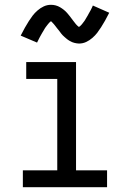

<svg xmlns="http://www.w3.org/2000/svg" viewBox="-20 -778 540 798"><path d="M75 0V-70H218V-450H89V-520H296V-70H425V0ZM308 -597Q303 -597 298 -598Q293 -599 288.5 -600Q284 -601 279.5 -603Q275 -605 270.5 -607.5Q266 -610 262.5 -612.5Q259 -615 255.5 -618Q252 -621 248 -624.5Q244 -628 240.5 -631.5Q237 -635 234 -639Q231 -643 228.5 -646.5Q226 -650 223 -653.5Q220 -657 216.5 -661.5Q213 -666 210 -670Q207 -674 204 -677.5Q201 -681 197.5 -684.5Q194 -688 192 -690Q189 -688 187 -686Q185 -684 181.5 -680Q178 -676 177 -674.5Q176 -673 174 -670.5Q172 -668 170.5 -666Q169 -664 167 -661Q165 -658 163.5 -655Q162 -652 160 -649Q158 -646 156 -642.5Q154 -639 152 -635.5Q150 -632 147.5 -627.5Q145 -623 143 -619Q141 -615 138.5 -610Q136 -605 134 -601L66 -630Q75 -648 83.5 -663Q92 -678 100 -690.5Q108 -703 116 -713.5Q124 -724 136 -734.5Q148 -745 162 -751.5Q176 -758 192 -758Q202 -758 211.5 -755.5Q221 -753 229.5 -748Q238 -743 245.5 -737Q253 -731 259.5 -723.5Q266 -716 271 -709.5Q276 -703 283 -693.5Q290 -684 295.5 -677.5Q301 -671 308 -666Q311 -668 313 -669.5Q315 -671 318.5 -675Q322 -679 323 -680.5Q324 -682 326 -684.5Q328 -687 329.5 -689Q331 -691 333 -694Q335 -697 336.5 -700Q338 -703 340 -706Q342 -709 344 -712.5Q346 -716 348 -720Q350 -724 352.5 -728Q355 -732 357 -736Q359 -740 361.5 -745Q364 -750 366 -755L434 -725Q425 -707 416.5 -692Q408 -677 400 -664.5Q392 -652 384 -641.5Q376 -631 364 -620.5Q352 -610 338 -603.5Q324 -597 308 -597Z"/></svg>

Font: Iosevka Term SS14
Style: Regular
Weight: 400
Monospace: yes
Designer: Belleve Invis
Foundry: Belleve Invis
Version: Version 24.1.1; ttfautohint (v1.8.4)